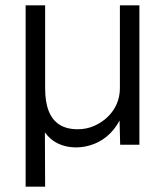

<svg xmlns="http://www.w3.org/2000/svg" viewBox="-20 -542 613 719"><path d="M76 157V-522H149V-212Q149 -160 162.5 -126Q176 -92 203 -75Q230 -58 271 -58Q304 -58 332.5 -70.5Q361 -83 383 -104Q405 -125 417 -152.5Q429 -180 429 -212V-522H502V0H430L427 -120L438 -112Q420 -70 393 -43Q366 -16 332.5 -3Q299 10 265 10Q237 10 212 1.5Q187 -7 167.5 -24.5Q148 -42 135 -69L148 -76L149 157Z"/></svg>

Font: Mach Light
Style: Regular
Weight: 300
Version: Version 1.002